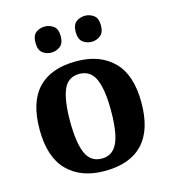

<svg xmlns="http://www.w3.org/2000/svg" viewBox="-113 -845 840 946"><g transform="rotate(-15 307.0 -372.0)"><path d="M304.9 10Q184.8 10 115.8 -59.6Q46.9 -129.2 46.9 -270.2Q46.9 -410.7 113 -479.8Q179.2 -548.9 308.1 -548.9Q428.2 -548.9 497.1 -479.8Q566.1 -410.7 566.1 -270.2Q566.1 -129.2 499.9 -59.6Q433.8 10 304.9 10ZM307 -53Q345.4 -53 368.4 -77.7Q391.5 -102.3 401.3 -150.9Q411.1 -199.6 411.1 -270.2Q411.1 -377.5 387.3 -431.2Q363.5 -484.9 305.9 -484.9Q248.4 -484.9 225.4 -431.2Q202.5 -377.5 202.5 -270.3Q202.5 -163.1 225.9 -108.1Q249.4 -53 307 -53ZM408 -621.6Q381.9 -621.6 362.5 -636.7Q343.1 -651.8 343.1 -688Q343.1 -725.2 362.5 -739.8Q381.9 -754.4 408 -754.4Q431.9 -754.4 451.8 -739.8Q471.8 -725.2 471.8 -688Q471.8 -651.8 451.8 -636.7Q431.9 -621.6 408 -621.6ZM201.8 -621.6Q176.3 -621.6 157.1 -636.7Q138 -651.8 138 -688Q138 -725.2 157.1 -739.8Q176.3 -754.4 201.8 -754.4Q226.8 -754.4 246.8 -739.8Q266.7 -725.2 266.7 -688Q266.7 -651.8 246.8 -636.7Q226.8 -621.6 201.8 -621.6Z"/></g></svg>

Font: Noto Serif Hebrew
Style: Regular
Weight: 400
Designer: Monotype Design Team
Foundry: Monotype Imaging Inc.
Version: Version 2.003